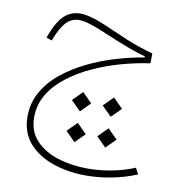

<svg xmlns="http://www.w3.org/2000/svg" viewBox="-79 -443 796 842"><g transform="rotate(10 319.5 -22.5)"><path d="M240.7 9.8 283.7 52.7 326.7 9.8 283.7 -33.2ZM377.9 9.8 420.9 52.7 463.9 9.8 420.9 -33.2ZM240.7 147 283.7 189.9 326.7 147 283.7 104ZM377.9 147 420.9 189.9 463.9 147 420.9 104ZM213.4 -370.1Q170.4 -370.1 140.6 -342.3Q110.8 -314.5 86.4 -248.5L83.5 -240.7L107.9 -231.9L110.8 -239.3Q132.8 -294.4 156.2 -317.9Q179.7 -341.3 213.4 -341.3Q231.9 -341.3 262.9 -331.5Q293.9 -321.8 350.6 -297.4Q404.3 -274.9 445.1 -259.5Q485.8 -244.1 522.5 -234.4V-229.5Q460.4 -219.2 395.5 -199.7Q330.6 -180.2 271 -150.9Q211.4 -121.6 164.1 -82.8Q116.7 -43.9 89.1 5.4Q61.5 54.7 61.5 114.3Q61.5 185.5 102.8 232.4Q144 279.3 211.7 302.2Q279.3 325.2 358.4 325.2Q414.6 325.2 472.4 314Q530.3 302.7 583.5 280.8L568.8 253.4Q521 273.4 467 283.7Q413.1 293.9 359.9 293.9Q289.1 293.9 227.5 274.7Q166 255.4 128.4 215.1Q90.8 174.8 90.8 112.3Q90.8 56.2 119.1 9.5Q147.5 -37.1 195.6 -73.7Q243.7 -110.4 303.7 -137.7Q363.8 -165 428 -182.6Q492.2 -200.2 551.8 -208.5L552.7 -252.4Q522.9 -260.7 494.4 -270.3Q465.8 -279.8 434.1 -292.7Q402.3 -305.7 363.3 -323.2Q301.3 -351.1 268.3 -360.6Q235.4 -370.1 213.4 -370.1Z"/></g></svg>

Font: Estedad VF
Style: Regular
Weight: 100
Designer: Amin Abedi
Version: Version 7.3